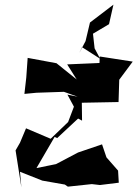

<svg xmlns="http://www.w3.org/2000/svg" viewBox="-20 -751 591 826"><path d="M387 -543 380 -606 449 -647 468 -731 367 -654 348 -574 321 -523 333 -548 411 -498ZM438 -74 419 -130 316 -95 221 -45 137 -28 215 -162 226 -157 316 -241 333 -232 332 -309 490 -312 493 -408 551 -486 409 -508 408 -480 269 -474 310 -409 223 -479 99 -502 93 -417 85 -347 137 -352 255 -356 314 -335 270 -344 298 -292 273 -226 198 -154 92 -199 66 -137 47 -104 72 55 66 -12 162 26 259 43 272 52 375 41 410 45 491 35 488 -17Z"/></svg>

Font: Charger Distortion
Style: 2
Weight: 400
Designer: Jasper
Foundry: Cannot Into Space Fonts
Version: Version 0.98